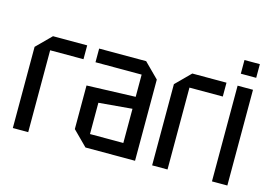

<svg xmlns="http://www.w3.org/2000/svg" viewBox="-93 -898 1542 1085"><g transform="rotate(15 677.5 -355.0)"><path d="M50 0V-475L135 -560H335V-479H140V0Z M390 -85V-340L675 -350V-480H405V-560H680L765 -475V0H475ZM480 -263V-80H675V-280Z M865 0V-475L950 -560H1150V-479H955V0Z M1215 0V-560H1305V0ZM1215 -630V-710H1305V-630Z"/></g></svg>

Font: Tektur SemiCondensed
Style: Regular
Weight: 400
Width: 4
Designer: Adam Jagosz
Foundry: Adam Jagosz
Version: Version 1.005;gftools[0.9.30]